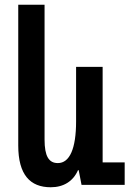

<svg xmlns="http://www.w3.org/2000/svg" viewBox="-20 -780 548 810"><path d="M194 10C249 10 289 -16 309 -62H312L324 0H506V-95H413V-498H301V-268C301 -153 274 -92 224 -92C186 -92 168 -121 168 -191V-760H57V-166C57 -43 107 10 194 10Z"/></svg>

Font: Noto Sans Armenian ExtraCondensed SemiBold
Style: Regular
Weight: 600
Width: 2
Designer: Monotype Design Team
Foundry: Monotype Imaging Inc.
Version: Version 2.008